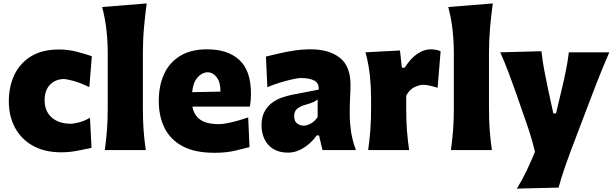

<svg xmlns="http://www.w3.org/2000/svg" viewBox="-20 -880 3597 1126"><path d="M338.9 13.2Q241.7 13.2 173.1 -25.1Q104.5 -63.5 68.1 -131.1Q31.7 -198.7 31.7 -285.6Q31.7 -373 64.7 -441.9Q97.7 -510.7 163.1 -550.3Q228.5 -589.8 325.7 -589.8Q380.4 -589.8 431.4 -576.4Q482.4 -563 518.6 -550.3L503.9 -369.1Q449.7 -395 409.9 -405.8Q370.1 -416.5 350.1 -416.5Q302.2 -414.1 272 -381.8Q241.7 -349.6 241.7 -291.5Q241.7 -229 282 -192.1Q322.3 -155.3 392.6 -154.3Q414.6 -154.3 446.3 -163.1Q478 -171.9 507.8 -189.5L516.6 -12.7Q482.4 -5.4 434.8 3.9Q387.2 13.2 338.9 13.2Z M594.7 0Q603 -60.5 607.4 -117.7Q611.8 -174.8 611.8 -246.6V-565.9Q611.8 -635.3 604.5 -702.4Q597.2 -769.5 579.1 -838.9L840.3 -859.9Q831.1 -792.5 824.5 -719.5Q817.9 -646.5 817.9 -565.9V-246.6Q817.9 -174.8 822 -117.7Q826.2 -60.5 835 0Z M1237.3 16.1Q1122.6 16.1 1050.5 -22.7Q978.5 -61.5 944.8 -130.1Q911.1 -198.7 911.1 -288.1Q911.1 -377 942.1 -445.1Q973.1 -513.2 1036.1 -552Q1099.1 -590.8 1194.8 -590.8Q1316.4 -590.8 1384 -528.1Q1451.7 -465.3 1451.7 -332.5Q1451.7 -309.1 1450 -290.8Q1448.2 -272.5 1445.8 -254.9H1108.4Q1116.7 -205.1 1154.1 -178.5Q1191.4 -151.9 1263.7 -151.9Q1283.2 -151.9 1312.7 -157.5Q1342.3 -163.1 1374.8 -172.4Q1407.2 -181.6 1435.5 -191.4L1443.4 -17.1Q1406.2 -7.8 1356 4.2Q1305.7 16.1 1237.3 16.1ZM1272.9 -342.8Q1273.4 -395.5 1252.2 -425Q1231 -454.6 1197.3 -456.5Q1161.6 -453.6 1136.7 -423.6Q1111.8 -393.6 1106.9 -339.4Z M1668.9 15.1Q1616.7 15.1 1582 -6.8Q1547.4 -28.8 1530.5 -65.2Q1513.7 -101.6 1513.7 -144.5Q1513.7 -194.3 1532 -226.8Q1550.3 -259.3 1578.1 -279.1Q1606 -298.8 1636.2 -308.8Q1666.5 -318.8 1690.4 -323.7L1849.1 -354.5Q1851.1 -392.1 1823.7 -407.2Q1796.4 -422.4 1742.7 -422.4Q1729 -422.4 1696.3 -415.3Q1663.6 -408.2 1623.3 -396Q1583 -383.8 1547.9 -368.7L1539.6 -548.3Q1568.4 -555.2 1610.6 -565.2Q1652.8 -575.2 1702.1 -583Q1751.5 -590.8 1801.3 -590.8Q1909.2 -590.8 1972.4 -541.7Q2035.6 -492.7 2035.6 -382.3Q2035.6 -354 2033.4 -313.5Q2031.2 -272.9 2031.2 -242.7V-204.6Q2031.2 -159.2 2038.8 -107.9Q2046.4 -56.6 2067.4 0H1871.1L1851.1 -85.9H1837.4Q1819.8 -60.5 1793.7 -37.4Q1767.6 -14.2 1735.8 0.5Q1704.1 15.1 1668.9 15.1ZM1762.2 -143.1Q1781.2 -143.1 1804.4 -156.5Q1827.6 -169.9 1842.8 -193.8V-296.9Q1833.5 -289.1 1819.1 -282Q1804.7 -274.9 1768.6 -264.6Q1744.6 -258.3 1724.9 -243.9Q1705.1 -229.5 1705.1 -198.7Q1705.1 -168.9 1722.4 -156Q1739.7 -143.1 1762.2 -143.1Z M2139.2 0Q2147.5 -60.5 2151.9 -117.7Q2156.2 -174.8 2156.2 -246.6V-303.2Q2156.2 -369.6 2149.2 -436.8Q2142.1 -503.9 2123.5 -573.2L2325.7 -584L2336.9 -482.9H2353Q2390.6 -540.5 2429.2 -565.7Q2467.8 -590.8 2504.9 -590.8Q2516.1 -590.8 2532.5 -588.6Q2548.8 -586.4 2564 -579.6L2546.4 -365.2Q2524.9 -372.1 2501.7 -377.4Q2478.5 -382.8 2463.9 -382.8Q2439 -382.8 2410.2 -368.7Q2381.3 -354.5 2362.3 -319.3V-234.9Q2362.3 -171.9 2366.5 -116.2Q2370.6 -60.5 2379.4 0Z M2624.5 0Q2632.8 -60.5 2637.2 -117.7Q2641.6 -174.8 2641.6 -246.6V-565.9Q2641.6 -635.3 2634.3 -702.4Q2627 -769.5 2608.9 -838.9L2870.1 -859.9Q2860.8 -792.5 2854.2 -719.5Q2847.7 -646.5 2847.7 -565.9V-246.6Q2847.7 -174.8 2851.8 -117.7Q2856 -60.5 2864.7 0Z M3011.2 226.1Q3043.9 172.9 3069.8 118.2Q3095.7 63.5 3117.2 10.3Q3104 -47.4 3085.2 -105.5Q3066.4 -163.6 3046.4 -218.3L3010.7 -321.8Q2989.3 -382.8 2965.1 -447.8Q2940.9 -512.7 2913.6 -573.2L3155.3 -579.6Q3161.6 -522 3171.9 -468Q3182.1 -414.1 3194.3 -356.4L3225.1 -214.8H3240.7L3274.4 -356Q3287.6 -411.1 3298.6 -464.8Q3309.6 -518.6 3315.9 -573.2H3553.2Q3533.2 -526.9 3515.4 -483.9Q3497.6 -440.9 3477.5 -389.4Q3457.5 -337.9 3430.2 -265.6L3369.1 -105Q3327.1 3.9 3299.6 81.1Q3272 158.2 3255.9 220.2Z"/></svg>

Font: Pinar DS4-ExtraBold
Style: Regular
Weight: 800
Designer: Amin Abedi
Version: Version 2.000